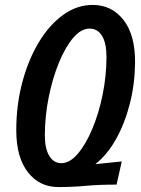

<svg xmlns="http://www.w3.org/2000/svg" viewBox="-20 -749 571 779"><path d="M217 10Q140 10 93 -50.5Q46 -111 46 -221Q46 -323 70.5 -415Q95 -507 137.5 -577.5Q180 -648 236 -688.5Q292 -729 356 -729Q434 -729 481.5 -667.5Q529 -606 528 -494Q527 -408 507 -329Q487 -250 451.5 -186Q416 -122 367 -83L474 -94L453 0Q381 0 327.5 5Q274 10 217 10ZM229 -87Q263 -87 295.5 -125Q328 -163 354.5 -226Q381 -289 396.5 -365.5Q412 -442 412 -519Q412 -574 394 -603.5Q376 -633 343 -633Q309 -633 277 -595.5Q245 -558 219 -494.5Q193 -431 177.5 -354Q162 -277 162 -199Q162 -146 180 -116.5Q198 -87 229 -87Z"/></svg>

Font: Instrument Sans Condensed SemiBold Italic
Style: Regular
Weight: 600
Width: 3
Italic angle: -13°
Designer: Rodrigo Fuenzalida
Foundry: fragTYPE
Version: Version 1.000; ttfautohint (v1.8.4.7-5d5b);gftools[0.9.28]